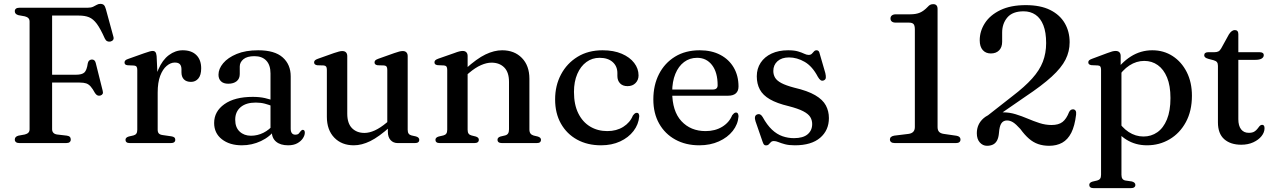

<svg xmlns="http://www.w3.org/2000/svg" viewBox="-20 -740 6590 993"><path d="M433.5 -700Q451 -700 461.8 -705.2Q472.5 -710.5 480.8 -715.2Q489 -720 498.5 -720Q511 -720 517.2 -714Q523.5 -708 527.5 -693L566.5 -550Q569.5 -540 564.8 -533.5Q560 -527 550.5 -525Q541.5 -523.5 534.2 -527Q527 -530.5 522 -541Q499.5 -591.5 480.8 -616.8Q462 -642 440.5 -650.8Q419 -659.5 388 -659.5H249.5V-71.5Q249.5 -60.5 255.8 -53.5Q262 -46.5 274.5 -44.5L325.5 -38.5Q336.5 -37 341.2 -32Q346 -27 346 -18Q346 -10 340.2 -5Q334.5 0 321.5 0H81Q68.5 0 62.5 -5Q56.5 -10 56.5 -18Q56.5 -33.5 75.5 -38.5L108.5 -44.5Q120.5 -47.5 126.8 -54Q133 -60.5 133 -71.5V-628.5Q133 -639.5 126.8 -646Q120.5 -652.5 108.5 -655.5L75.5 -661.5Q56.5 -666.5 56.5 -682Q56.5 -690.5 62.5 -695.2Q68.5 -700 81 -700ZM198.5 -353.5H373Q404 -353.5 416.5 -365.2Q429 -377 434 -412.5Q436 -422 440.8 -426.5Q445.5 -431 453 -432Q470 -434 475 -415L511 -271Q514 -260.5 510.8 -254.5Q507.5 -248.5 499.5 -246Q491.5 -243.5 484.5 -246.5Q477.5 -249.5 471.5 -258.5Q459.5 -280.5 449 -292.5Q438.5 -304.5 425.5 -308.8Q412.5 -313 392 -313H198.5Z M778 -261Q778 -332 799 -381Q820 -430 853.5 -455Q887 -480 925 -480Q970.5 -480 995.5 -455.2Q1020.5 -430.5 1020.5 -386.5Q1020.5 -351.5 1005.8 -334Q991 -316.5 968 -316.5Q944 -316.5 931.2 -329.5Q918.5 -342.5 918.5 -366V-383Q918 -400 910 -408.2Q902 -416.5 884 -416.5Q862.5 -416.5 842 -399.2Q821.5 -382 808.5 -347.8Q795.5 -313.5 795.5 -261ZM790 -450 795.5 -333.5V-69Q795.5 -56.5 801.2 -50Q807 -43.5 821 -41.5L866 -35Q876.5 -33.5 881.5 -29.2Q886.5 -25 886.5 -17Q886.5 -9 880.8 -4.5Q875 0 863.5 0H651.5Q640 0 634.5 -4.5Q629 -9 629 -16.5Q629 -23 633.2 -27.2Q637.5 -31.5 646 -34L670 -39.5Q680 -42 685 -48.8Q690 -55.5 690 -69V-378.5Q690 -390 686.2 -395Q682.5 -400 673.5 -401L640 -402.5Q631 -403.5 627.5 -407.2Q624 -411 624 -416.5Q624 -423 628.2 -427.5Q632.5 -432 643.5 -435.5L725 -464.5Q744.5 -471.5 754.2 -474Q764 -476.5 769.5 -476.5Q779 -476.5 783.8 -470.5Q788.5 -464.5 790 -450Z M1385.5 -61.5V-71.5L1379 -74.5V-360Q1379 -403.5 1357.2 -426.5Q1335.5 -449.5 1296 -449.5Q1258 -449.5 1239 -433.8Q1220 -418 1220 -396V-357Q1220 -333 1204 -320Q1188 -307 1160.5 -307Q1136 -307 1123 -319.5Q1110 -332 1110 -353.5Q1110 -384 1134.2 -413Q1158.5 -442 1204.2 -461Q1250 -480 1315.5 -480Q1400.5 -480 1442 -443.2Q1483.5 -406.5 1483.5 -345V-74.5Q1483.5 -58.5 1489.8 -51Q1496 -43.5 1507 -43.5Q1519.5 -43.5 1525 -49.2Q1530.5 -55 1534 -60.5Q1537 -63.5 1539.5 -66Q1542 -68.5 1546 -68.5Q1551.5 -68.5 1554 -64.5Q1556.5 -60.5 1556.5 -54Q1556.5 -40 1546.5 -24.8Q1536.5 -9.5 1517.5 1Q1498.5 11.5 1470 11.5Q1430.5 11.5 1408 -7.2Q1385.5 -26 1385.5 -61.5ZM1087.5 -104Q1087.5 -163.5 1140.5 -201.2Q1193.5 -239 1287.5 -239Q1322 -239 1350.2 -232.8Q1378.5 -226.5 1400.5 -216.5L1392.5 -189.5Q1371.5 -198 1349.8 -203.8Q1328 -209.5 1302.5 -209.5Q1252.5 -209.5 1224.5 -185.8Q1196.5 -162 1196.5 -121Q1196.5 -81 1219.5 -59.5Q1242.5 -38 1278 -38Q1311.5 -38 1342.2 -53.2Q1373 -68.5 1395.5 -96.5L1406 -73Q1376.5 -32.5 1329.8 -10.5Q1283 11.5 1231 11.5Q1167.5 11.5 1127.5 -19.8Q1087.5 -51 1087.5 -104Z M1986 -58.5V-91L1983 -93.5V-379Q1983 -390.5 1979.2 -395.5Q1975.5 -400.5 1966.5 -401.5L1933 -402.5Q1924 -404 1920.5 -407.8Q1917 -411.5 1917 -417Q1917 -423.5 1921.2 -427.8Q1925.5 -432 1936.5 -436L2019.5 -465.5Q2035 -471 2045 -473.5Q2055 -476 2063 -476Q2075.5 -476 2082 -469Q2088.5 -462 2088.5 -450V-69Q2088.5 -55.5 2093.5 -48.8Q2098.5 -42 2108.5 -39.5L2131 -34.5Q2140 -32 2144.2 -27.5Q2148.5 -23 2148.5 -16.5Q2148.5 -9 2143 -4.5Q2137.5 0 2125.5 0H2037.5Q2014 0 2000 -15.5Q1986 -31 1986 -58.5ZM1670.5 -136V-379Q1670.5 -390.5 1666.8 -395.5Q1663 -400.5 1654.5 -401.5L1620.5 -402.5Q1612 -404 1608.2 -407.8Q1604.5 -411.5 1604.5 -417Q1604.5 -423.5 1608.8 -427.8Q1613 -432 1624 -436L1707 -465.5Q1723.5 -471 1733.2 -473.5Q1743 -476 1750 -476Q1763 -476 1769.5 -469Q1776 -462 1776 -450V-152Q1776 -102 1800.5 -77.2Q1825 -52.5 1865 -52.5Q1890 -52.5 1918.5 -65.5Q1947 -78.5 1980 -106L2001.5 -124.5L2021 -105L1999.5 -86Q1939.5 -32 1895 -10.2Q1850.5 11.5 1810 11.5Q1747 11.5 1708.8 -28.2Q1670.5 -68 1670.5 -136Z M2398.5 -450.5V-69Q2398.5 -55.5 2403.5 -48.8Q2408.5 -42 2418.5 -39.5L2440.5 -34Q2456.5 -29 2456.5 -17.5Q2456.5 0 2433 0H2254.5Q2243 0 2237.5 -4.5Q2232 -9 2232 -16.5Q2232 -23 2236.2 -27.2Q2240.5 -31.5 2249 -34L2273 -39.5Q2283 -42 2288 -48.8Q2293 -55.5 2293 -69V-379Q2293 -390.5 2289.2 -395.5Q2285.5 -400.5 2276.5 -401.5L2243 -403Q2234 -404.5 2230.5 -408Q2227 -411.5 2227 -417.5Q2227 -424 2231.2 -428.2Q2235.5 -432.5 2246.5 -436.5L2329.5 -465.5Q2345 -471.5 2355 -474Q2365 -476.5 2373 -476.5Q2385.5 -476.5 2392 -469.5Q2398.5 -462.5 2398.5 -450.5ZM2384 -344 2364.5 -364 2386.5 -383Q2446 -437 2491 -458.5Q2536 -480 2577 -480Q2640.5 -480 2679.2 -440.2Q2718 -400.5 2718 -332.5V-71Q2718 -56.5 2723.8 -49.2Q2729.5 -42 2740 -39L2761 -34Q2769.5 -31.5 2773.8 -27.2Q2778 -23 2778 -16.5Q2778 -9 2772.8 -4.5Q2767.5 0 2755.5 0H2576.5Q2553 0 2553 -17.5Q2553 -29 2568.5 -34L2592 -39.5Q2602.5 -42 2607.5 -49.5Q2612.5 -57 2612.5 -71V-316.5Q2612.5 -366.5 2587.8 -391.2Q2563 -416 2522 -416Q2497 -416 2467.8 -403.2Q2438.5 -390.5 2405.5 -362.5Z M3282.5 -350Q3282.5 -326.5 3267 -310.5Q3251.5 -294.5 3225.5 -294.5Q3200.5 -294.5 3186.8 -309Q3173 -323.5 3173 -347V-362Q3173 -397.5 3148.5 -419.2Q3124 -441 3081 -441Q3042.5 -441 3012.8 -419.2Q2983 -397.5 2965.8 -357.8Q2948.5 -318 2948.5 -264.5Q2948.5 -199 2970.8 -154Q2993 -109 3032 -85.5Q3071 -62 3121 -62Q3168.5 -62 3203.5 -84Q3238.5 -106 3253 -142Q3259.5 -150.5 3263.8 -153.5Q3268 -156.5 3273.5 -156.5Q3280.5 -156.5 3283.5 -150.8Q3286.5 -145 3286 -137.5Q3282.5 -96.5 3256.5 -62.5Q3230.5 -28.5 3187.2 -8.5Q3144 11.5 3088.5 11.5Q3018 11.5 2964.5 -18Q2911 -47.5 2881 -100.8Q2851 -154 2851 -226Q2851 -297.5 2881.5 -355Q2912 -412.5 2967 -446.2Q3022 -480 3096.5 -480Q3154 -480 3195.8 -462Q3237.5 -444 3260 -414.5Q3282.5 -385 3282.5 -350Z M3799.5 -292.5Q3799.5 -269.5 3785.8 -257.2Q3772 -245 3746 -245H3426.5V-277H3666.5Q3691.5 -277 3691.5 -299Q3691.5 -366 3662.5 -403.5Q3633.5 -441 3585.5 -441Q3547 -441 3518 -419.2Q3489 -397.5 3472.8 -357.8Q3456.5 -318 3456.5 -264.5Q3456.5 -165 3504.2 -113.5Q3552 -62 3629 -62Q3678.5 -62 3715 -84.2Q3751.5 -106.5 3766.5 -143.5Q3773 -151.5 3777.2 -154.8Q3781.5 -158 3786.5 -158Q3793.5 -158 3796.5 -152Q3799.5 -146 3799.5 -138Q3796.5 -97 3769.8 -63Q3743 -29 3698.2 -8.8Q3653.5 11.5 3596.5 11.5Q3526.5 11.5 3472.8 -18Q3419 -47.5 3389 -100.8Q3359 -154 3359 -226Q3359 -299.5 3388.2 -356.8Q3417.5 -414 3471.2 -447Q3525 -480 3599 -480Q3660.5 -480 3705.5 -456.2Q3750.5 -432.5 3775 -390.2Q3799.5 -348 3799.5 -292.5Z M4060.5 -443Q4023 -443 4001.2 -423.5Q3979.5 -404 3979.5 -373Q3979.5 -354 3988.5 -338.5Q3997.5 -323 4021 -310.5Q4044.5 -298 4088 -286.5Q4157 -270.5 4196.2 -247.5Q4235.5 -224.5 4251.2 -194.8Q4267 -165 4267 -129.5Q4267 -66 4221.5 -27.2Q4176 11.5 4091 11.5Q4060 11.5 4039.8 6Q4019.5 0.5 4006.2 -5Q3993 -10.5 3982.5 -10.5Q3972.5 -10.5 3966.8 -4.8Q3961 1 3956 6.5Q3951 12 3942 12Q3935 12 3931.2 7.8Q3927.5 3.5 3924 -7L3887.5 -112.5Q3883 -126 3884.8 -135.2Q3886.5 -144.5 3895.5 -148Q3905 -151.5 3912 -147.8Q3919 -144 3924.5 -134.5Q3947 -93.5 3972.5 -69.5Q3998 -45.5 4026.8 -35.5Q4055.5 -25.5 4086 -25.5Q4133.5 -25.5 4157 -45.5Q4180.5 -65.5 4180.5 -98.5Q4180.5 -118.5 4170.5 -134.8Q4160.5 -151 4134 -164.8Q4107.5 -178.5 4059 -191Q3998 -205.5 3961.8 -226.5Q3925.5 -247.5 3909.8 -277Q3894 -306.5 3894 -345.5Q3894 -385 3914 -415.5Q3934 -446 3970.5 -463Q4007 -480 4056 -480Q4087.5 -480 4107 -474.2Q4126.5 -468.5 4139.2 -462.2Q4152 -456 4162 -456Q4173 -456 4179 -462.2Q4185 -468.5 4190 -474.2Q4195 -480 4203.5 -480Q4209.5 -480 4213.5 -476Q4217.5 -472 4219.5 -462L4248.5 -362Q4252 -347 4251 -337.5Q4250 -328 4240 -324Q4231 -320.5 4224 -325.5Q4217 -330.5 4210 -342.5Q4181.5 -397 4141.8 -420Q4102 -443 4060.5 -443Z M4613 -623H4681Q4697.5 -623 4704.5 -615.8Q4711.5 -608.5 4711.5 -587.5V-83Q4711.5 -67 4703 -58.2Q4694.5 -49.5 4678.5 -47.5L4605 -38.5Q4582.5 -34.5 4582.5 -18.5Q4582.5 -10 4589 -5Q4595.5 0 4608.5 0H4923.5Q4935.5 0 4941.5 -4.8Q4947.5 -9.5 4947.5 -18.5Q4947.5 -34.5 4926.5 -38L4861 -47.5Q4844 -50 4836.5 -58.5Q4829 -67 4829 -83V-693.5Q4829 -718.5 4806.5 -718.5Q4798 -718.5 4791.5 -715.5Q4785 -712.5 4778 -704.5Q4757.5 -683 4737.5 -674.5Q4717.5 -666 4687.5 -666H4613.5Q4600 -666 4592.8 -660.2Q4585.5 -654.5 4585.5 -644.5Q4585.5 -634.5 4592.2 -628.8Q4599 -623 4613 -623Z M5098 -112.5 5075.5 -132.5 5216.5 -243Q5279.5 -291 5318 -333.8Q5356.5 -376.5 5373.5 -420.8Q5390.5 -465 5390.5 -517Q5390.5 -573 5376.2 -609.2Q5362 -645.5 5335.8 -663.5Q5309.5 -681.5 5274 -681.5Q5217 -681.5 5190 -649.8Q5163 -618 5163 -571.5V-524Q5163 -495.5 5147.2 -479.5Q5131.5 -463.5 5104.5 -463.5Q5078 -463.5 5062.5 -481.2Q5047 -499 5047 -531.5Q5047 -579 5073.8 -620.5Q5100.5 -662 5153.8 -687.8Q5207 -713.5 5285 -713.5Q5361 -713.5 5411.2 -688.5Q5461.5 -663.5 5486.8 -620Q5512 -576.5 5512 -521.5Q5512 -474 5490.8 -431.8Q5469.5 -389.5 5419.2 -343.5Q5369 -297.5 5282 -239.5ZM5032 -51Q5032 -98 5067 -128.5Q5102 -159 5168 -159Q5201 -159 5232.8 -149.2Q5264.5 -139.5 5295 -126.5Q5325.5 -113.5 5356.2 -103.5Q5387 -93.5 5418.5 -93.5Q5455 -93.5 5475.2 -109.2Q5495.5 -125 5509 -160Q5513 -168.5 5518.8 -171.8Q5524.5 -175 5530.5 -174.5Q5538.5 -174 5542.8 -167.5Q5547 -161 5545.5 -147.5Q5538.5 -88.5 5520.5 -53.2Q5502.5 -18 5473.8 -2Q5445 14 5406 14Q5375 14 5349.5 5.2Q5324 -3.5 5301.8 -22.8Q5279.5 -42 5257 -73Q5234 -98.5 5218.8 -107.8Q5203.5 -117 5188 -117Q5169 -117 5159 -102.2Q5149 -87.5 5146.5 -52.5Q5144.5 -28.5 5136.8 -13.8Q5129 1 5115.8 7.5Q5102.5 14 5084.5 14Q5063 14 5047.5 -3.2Q5032 -20.5 5032 -51Z M5776 -450.5V-389.5L5780 -380.5V164Q5780 177.5 5785 184.5Q5790 191.5 5800 193.5L5834 198.5Q5843 201 5847.5 205.5Q5852 210 5852 216.5Q5852 224 5846.2 228.5Q5840.5 233 5829 233H5636Q5624.5 233 5619 228.5Q5613.5 224 5613.5 216.5Q5613.5 210 5617.8 205.8Q5622 201.5 5631 199L5654.5 193.5Q5664.5 191 5669.5 184.2Q5674.5 177.5 5674.5 164V-379.5Q5674.5 -390.5 5670.8 -395.8Q5667 -401 5658 -401.5L5624.5 -403Q5616 -404.5 5612.2 -408Q5608.5 -411.5 5608.5 -417.5Q5608.5 -424 5612.8 -428Q5617 -432 5628 -436L5707 -465.5Q5722.5 -471.5 5732.2 -474Q5742 -476.5 5749.5 -476.5Q5763 -476.5 5769.5 -469.5Q5776 -462.5 5776 -450.5ZM5755.5 -331 5739 -357Q5777.5 -415.5 5828.5 -447.8Q5879.5 -480 5939.5 -480Q5998.5 -480 6044.8 -450Q6091 -420 6117.8 -367Q6144.5 -314 6144.5 -245Q6144.5 -166 6113.2 -108.5Q6082 -51 6029.2 -19.8Q5976.5 11.5 5912 11.5Q5852.5 11.5 5805.5 -17.8Q5758.5 -47 5730 -101L5755 -126Q5781 -81 5817 -57.5Q5853 -34 5894 -34Q5934 -34 5965.5 -56Q5997 -78 6015.2 -122.2Q6033.5 -166.5 6033.5 -233Q6033.5 -296.5 6016 -339Q5998.5 -381.5 5968 -403.2Q5937.5 -425 5898 -425Q5857.5 -425 5821.2 -401.5Q5785 -378 5755.5 -331Z M6256.5 -428.5 6230 -435.5Q6217.5 -439 6212.8 -443.5Q6208 -448 6208 -454Q6208 -462 6213.5 -466Q6219 -470 6228 -470H6260Q6273.5 -470 6281.5 -474.2Q6289.5 -478.5 6296 -490L6336 -562.5Q6343.5 -574 6351 -579.2Q6358.5 -584.5 6366.5 -584.5Q6375 -584.5 6379.8 -579.2Q6384.5 -574 6384.5 -564V-123.5Q6384.5 -89.5 6398.8 -71.2Q6413 -53 6438.5 -53Q6456.5 -53 6466.8 -59.2Q6477 -65.5 6483 -73.5Q6489 -81.5 6494.2 -87.8Q6499.5 -94 6507 -94.5Q6513.5 -94.5 6516.8 -90.2Q6520 -86 6520 -77Q6520 -55.5 6504.5 -36Q6489 -16.5 6461.8 -4Q6434.5 8.5 6399.5 8.5Q6344 8.5 6311.5 -20.2Q6279 -49 6279 -107V-399.5Q6279 -412 6274 -418.5Q6269 -425 6256.5 -428.5ZM6337.5 -430.5V-470H6494.5Q6505 -470 6510.5 -466.2Q6516 -462.5 6516 -454.5Q6516 -444 6505.2 -437.2Q6494.5 -430.5 6472 -430.5Z"/></svg>

Font: Fraunces 12pt
Style: Regular
Weight: 400
Version: Version 1.000;[b76b70a41]